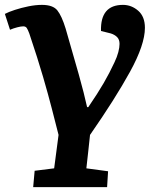

<svg xmlns="http://www.w3.org/2000/svg" viewBox="-26 -551 650 787"><path d="M196 139 214 2Q201 -49 186.5 -105.5Q172 -162 150.5 -236Q129 -310 94 -414Q88 -430 83.5 -436.5Q79 -443 69 -443Q60 -443 44.5 -439Q29 -435 15 -429L-6 -494Q9 -502 35 -510.5Q61 -519 90.5 -525Q120 -531 146 -531Q191 -531 209 -508.5Q227 -486 243 -434Q275 -324 297 -245.5Q319 -167 331 -112H336Q375 -169 399 -210.5Q423 -252 443 -295Q454 -318 459 -337.5Q464 -357 464 -371Q464 -389 454 -399Q444 -409 428 -414L388 -424Q385 -531 478 -531Q513 -531 540.5 -507Q568 -483 568 -437Q568 -368 507 -257Q446 -146 343 2Q339 37 335.5 72Q332 107 328 139L417 151L413 216H110L116 149Z"/></svg>

Font: Literata 7pt
Style: Bold Italic
Weight: 700
Italic angle: -2°
Designer: Latin by Veronika Burian and Jose Scaglione. Greek by Irene Vlachou. Cyrillic by Vera Evstafieva
Foundry: TypeTogether
Version: Version 3.002